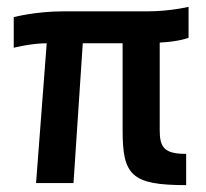

<svg xmlns="http://www.w3.org/2000/svg" viewBox="-20 -533 600 559"><path d="M337 -154C337 -23 362 6 522 6V-85C459 -85 445 -103 445 -154V-409C503 -412 529 -423 529 -423V-513C529 -513 474 -500 410 -500H166C82 -500 20 -483 20 -483V-394C20 -394 71 -407 116 -407L85 0H194L221 -407H337V-154Z"/></svg>

Font: RazerF5 SemiBold
Style: Regular
Weight: 600
Foundry: Razer Inc.
Version: Version 2